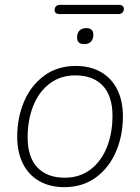

<svg xmlns="http://www.w3.org/2000/svg" viewBox="-20 -764 578 792"><path d="M51 -200Q51 -279 79.5 -345.5Q108 -412 162.5 -452Q217 -492 293 -492Q352 -492 396 -467Q440 -442 463.5 -395Q487 -348 487 -284Q487 -205 458.5 -138.5Q430 -72 375.5 -32Q321 8 245 8Q186 8 142 -17Q98 -42 74.5 -89Q51 -136 51 -200ZM444 -286Q444 -368 404 -410.5Q364 -453 291 -453Q229 -453 184.5 -419Q140 -385 117 -327Q94 -269 94 -198Q94 -116 134 -73.5Q174 -31 247 -31Q309 -31 353.5 -65Q398 -99 421 -157Q444 -215 444 -286ZM205 -722Q205 -732 211 -738Q217 -744 228 -744H470Q480 -744 485.5 -739.5Q491 -735 491 -728Q491 -718 485 -712Q479 -706 468 -706H226Q216 -706 210.5 -710.5Q205 -715 205 -722ZM298 -609Q298 -628 308 -638Q318 -648 336 -648Q365 -648 365 -621Q365 -602 355 -592Q345 -582 327 -582Q298 -582 298 -609Z"/></svg>

Font: SN Pro Thin
Style: Italic
Weight: 200
Italic angle: -9°
Designer: Tobias Whetton
Foundry: Supernotes
Version: Version 1.003;Glyphs 3.3 (3324)